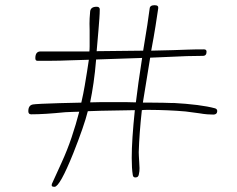

<svg xmlns="http://www.w3.org/2000/svg" viewBox="-20 -673 914 739"><path d="M190 46Q179 46 179 41Q179 34 181 32L217 -47Q239 -95 255.5 -144Q272 -193 285 -243Q279 -243 265 -242.5Q251 -242 240 -241.5Q229 -241 230 -241Q190 -237 158 -235Q126 -233 100 -233Q89 -233 89 -245Q89 -268 107 -271Q112 -272 140 -273.5Q168 -275 208.5 -276Q249 -277 293 -278Q301 -313 306 -342.5Q311 -372 315 -397L322 -443Q281 -442 255 -441Q229 -440 210 -439.5Q191 -439 171.5 -439Q152 -439 124 -439Q116 -439 116 -449Q116 -475 136 -475H324Q325 -483 325 -495Q325 -507 325 -524V-556Q324 -584 325 -602Q326 -620 327 -629Q329 -647 352 -647Q363 -647 364 -638Q364 -622 362.5 -602Q361 -582 359 -557L352 -476L531 -478Q541 -536 547 -576.5Q553 -617 556 -640Q557 -653 575 -653Q591 -653 589 -641Q585 -613 578.5 -572Q572 -531 562 -478Q613 -479 644.5 -480Q676 -481 702.5 -482Q729 -483 765 -483Q775 -483 775 -474Q775 -458 761 -458Q726 -458 699 -457Q672 -456 640.5 -454.5Q609 -453 558 -451Q549 -397 542.5 -355.5Q536 -314 531 -285L530 -278Q541 -278 563.5 -278Q586 -278 608 -277.5Q630 -277 642 -276.5Q654 -276 644 -277Q753 -271 808 -256Q817 -253 816 -244Q815 -232 801 -232Q791 -232 777.5 -233Q764 -234 747 -237L694 -244Q660 -247 623.5 -248.5Q587 -250 560 -250Q550 -250 541 -250Q532 -250 526 -249Q516 -158 514 -87Q514 -83 514.5 -72.5Q515 -62 516 -46Q516 -41 516.5 -36Q517 -31 517 -26Q517 -19 516.5 -14Q516 -9 515 -5Q514 10 501 10Q492 10 491 0Q489 -12 488 -28.5Q487 -45 487 -65Q487 -134 499 -249Q459 -248 413.5 -247.5Q368 -247 318 -245Q311 -217 297 -176.5Q283 -136 262 -83Q210 46 190 46ZM327 -279Q350 -280 373 -280Q396 -280 418 -280Q440 -280 461.5 -280Q483 -280 503 -279Q511 -347 527 -450L350 -444Q346 -395 340 -354Q334 -313 327 -279Z"/></svg>

Font: Square Peg
Style: Regular
Weight: 400
Designer: Robert E. Leuschke
Foundry: Robert E. Leuschke
Version: Version 1.010; ttfautohint (v1.8.4.7-5d5b)